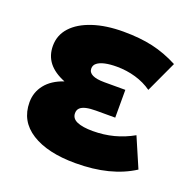

<svg xmlns="http://www.w3.org/2000/svg" viewBox="-103 -631 743 747"><g transform="rotate(20 269.0 -257.5)"><path d="M284 15Q168.5 15 102 -27Q35.5 -69 35.5 -147Q35.5 -188.5 60.8 -220.5Q86 -252.5 135.5 -269.5Q90.5 -287.5 68.2 -316Q46 -344.5 46 -384.5Q46 -429 75.8 -461.5Q105.5 -494 159.8 -512Q214 -530 286 -530Q354 -530 407.2 -518Q460.5 -506 513 -478.5L453.5 -350Q424 -371 386.5 -382Q349 -393 307.5 -393Q279.5 -393 259.2 -388.5Q239 -384 227.8 -375.2Q216.5 -366.5 216.5 -352.5Q216.5 -336 233.2 -327.8Q250 -319.5 282.5 -319.5H369.5V-204.5H289.5Q266 -204.5 249.5 -200.8Q233 -197 224.8 -189Q216.5 -181 216.5 -167.5Q216.5 -145.5 239.5 -135.5Q262.5 -125.5 305 -125.5Q350 -125.5 391.2 -136.2Q432.5 -147 470.5 -168.5L523.5 -45.5Q477 -15.5 417.2 -0.2Q357.5 15 284 15Z"/></g></svg>

Font: Geologica ExtraBold
Style: Regular
Weight: 800
Designer: Sindre Bremnes, Frode Helland
Foundry: Monokrom Skriftforlag AS
Version: Version 1.010;gftools[0.9.28]